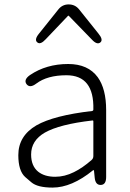

<svg xmlns="http://www.w3.org/2000/svg" viewBox="-20 -837 587 870"><path d="M218 13Q150 13 122 -11Q108 -23 94 -35Q63 -63 63 -134Q63 -221 145 -269Q224 -314 397 -334Q403 -335 403 -341Q407 -496 281 -496Q194 -496 144 -458Q115 -436 100 -456Q86 -476 116 -497Q190 -547 289 -547Q379 -547 423 -487Q461 -434 461 -338V-35Q461 0 437 1Q412 2 409 -33L406 -63Q405 -68 401 -65Q305 13 218 13ZM230 -36Q273 -36 315 -57Q354 -76 395 -112Q403 -119 403 -130V-287Q403 -292 398 -291Q250 -274 183 -236Q121 -200 121 -137Q121 -85 153 -59Q182 -36 230 -36ZM187 -659Q163 -633 149 -645Q134 -657 157 -685L245 -795Q263 -817 291 -817Q320 -817 338 -795L426 -685Q449 -657 435 -645Q420 -632 396 -658L293 -764Q290 -768 287 -764Z"/></svg>

Font: Resource Han Rounded JP Light
Style: Regular
Weight: 300
Designer: Cyano Hao (round all glyphs); Ryoko NISHIZUKA 西塚涼子 (kana, bopomofo & ideographs); Paul D. Hunt (Latin, Greek & Cyrillic)
Foundry: Cyano Hao
Version: 0.990